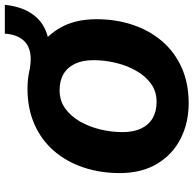

<svg xmlns="http://www.w3.org/2000/svg" viewBox="-23 -783 816 810"><g transform="rotate(-90 385.0 -378.0)"><path d="M544.6 -581 500.8 -660.2Q540 -653.4 567.3 -658.7Q594.6 -664 611.7 -679Q628.8 -694 637.6 -716.1Q646.4 -738.2 648 -765.6H769.6Q763 -700.2 734.9 -656Q706.8 -611.8 658.9 -592.3Q611 -572.8 544.6 -581ZM354.2 10Q271.8 10 204.8 -24.1Q137.8 -58.2 98.8 -123.5Q59.8 -188.8 59.8 -280.6Q59.8 -363 83.6 -433.9Q107.4 -504.8 152.9 -557.8Q198.4 -610.8 264.9 -640.4Q331.4 -670 415.8 -670Q498.8 -670 565.1 -635.7Q631.4 -601.4 670.2 -536.6Q709 -471.8 709 -379.4Q709 -297.4 685.4 -226.5Q661.8 -155.6 616.3 -102.4Q570.8 -49.2 504.7 -19.6Q438.6 10 354.2 10ZM360.2 -125.4Q404.6 -125.4 437.3 -149.3Q470 -173.2 492.1 -212.6Q514.2 -252 525.2 -298.9Q536.2 -345.8 536.2 -391.2Q536.2 -437.4 521.1 -469.3Q506 -501.2 477.9 -517.9Q449.8 -534.6 409.4 -534.6Q365 -534.6 332.1 -510.7Q299.2 -486.8 276.9 -447.6Q254.6 -408.4 243.6 -361.5Q232.6 -314.6 232.6 -268.8Q232.6 -223.2 247.7 -191Q262.8 -158.8 291.4 -142.1Q320 -125.4 360.2 -125.4Z"/></g></svg>

Font: Work Sans
Style: Italic
Weight: 400
Italic angle: -13°
Designer: Wei Huang
Foundry: Wei Huang
Version: Version 2.012